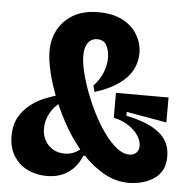

<svg xmlns="http://www.w3.org/2000/svg" viewBox="-50 -725 778 789"><g transform="rotate(5 338.5 -330.5)"><path d="M511 13Q456 13 407.5 -14Q359 -41 317 -86.5Q275 -132 242.5 -187.5Q210 -243 186.5 -300.5Q163 -358 150.5 -410Q138 -462 138 -499Q138 -546 158.5 -585.5Q179 -625 220.5 -650Q262 -675 325 -675Q385 -675 425.5 -653.5Q466 -632 486.5 -596.5Q507 -561 507 -521Q507 -485 490 -452.5Q473 -420 435.5 -393Q398 -366 337 -347L330 -373Q354 -398 367 -429Q380 -460 380 -491Q380 -520 368.5 -542Q357 -564 329 -564Q312 -564 300 -554Q288 -544 283 -528Q278 -512 278 -491Q278 -465 287 -426.5Q296 -388 312.5 -344Q329 -300 350.5 -257.5Q372 -215 397.5 -180Q423 -145 449.5 -124Q476 -103 501 -103Q520 -103 530.5 -114Q541 -125 541 -142Q541 -163 527 -184.5Q513 -206 487 -223.5Q461 -241 425 -248V-351H642V-248L476 -277V-261Q566 -243 612 -206.5Q658 -170 658 -109Q658 -71 642.5 -47Q627 -23 603 -10Q579 3 554 8Q529 13 511 13ZM171 14Q127 14 91.5 -3.5Q56 -21 34.5 -55Q13 -89 13 -137Q13 -183 31 -215Q49 -247 77 -268.5Q105 -290 136 -302.5Q167 -315 194 -322L202 -291Q174 -271 158.5 -241Q143 -211 143 -180Q143 -152 155 -130.5Q167 -109 188 -96.5Q209 -84 237 -84Q258 -84 276.5 -92.5Q295 -101 312 -118L330 -82H314Q302 -52 282 -30.5Q262 -9 234.5 2.5Q207 14 171 14Z"/></g></svg>

Font: Bricolage Grotesque 36pt SemiCondensed
Style: Bold
Weight: 700
Width: 4
Designer: Mathieu Triay
Foundry: Atelier Triay
Version: Version 1.001;gftools[0.9.33.dev8+g029e19f]